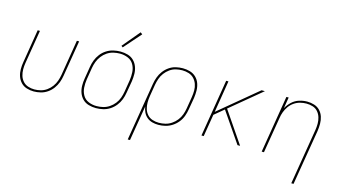

<svg xmlns="http://www.w3.org/2000/svg" viewBox="-99 -1132 3078 1718"><g transform="rotate(15 1440.0 -273.0)"><path d="M233 8Q265 8 297.5 0Q330 -8 358.5 -27.5Q387 -47 407.5 -75Q428 -103 439.5 -134Q451 -165 456 -197L511 -530H490L436 -200Q431 -171 421 -142.5Q411 -114 392.5 -88.5Q374 -63 348 -44.5Q322 -26 292.5 -18.5Q263 -11 234 -11Q204 -11 175.5 -20.5Q147 -30 128 -51.5Q109 -73 100.5 -101Q92 -129 92 -159.5Q92 -190 97 -220L148 -530H127L77 -223Q71 -189 71 -155Q71 -121 81.5 -90Q92 -59 114 -35.5Q136 -12 168 -2Q200 8 233 8Z M809 8H810Q842 8 875 0.5Q908 -7 937.5 -26Q967 -45 989 -73Q1011 -101 1023 -132.5Q1035 -164 1040 -197L1059 -307Q1064 -342 1063.5 -376.5Q1063 -411 1051.5 -442Q1040 -473 1017 -496Q994 -519 961 -528.5Q928 -538 894 -538H893Q861 -538 828 -530.5Q795 -523 765 -504Q735 -485 713.5 -457Q692 -429 680 -397.5Q668 -366 663 -333L645 -223Q639 -189 639.5 -154Q640 -119 651.5 -88Q663 -57 686 -34Q709 -11 742 -1.5Q775 8 809 8ZM810 -11Q771 -11 736 -25.5Q701 -40 682.5 -72Q664 -104 661.5 -142.5Q659 -181 665 -220L683 -330Q688 -360 699 -389Q710 -418 729.5 -443.5Q749 -469 776 -487Q803 -505 833 -512Q863 -519 893 -519Q932 -519 967 -504.5Q1002 -490 1020.5 -458Q1039 -426 1041.5 -387.5Q1044 -349 1038 -310L1020 -200Q1015 -170 1004.5 -141Q994 -112 974 -86.5Q954 -61 927 -43Q900 -25 870 -18Q840 -11 810 -11ZM901 -579 1040 -737 1022 -751 887 -590Z M1158 205H1179L1233 -120Q1237 -92 1249 -67Q1261 -42 1282 -24.5Q1303 -7 1330.5 0.5Q1358 8 1387 8Q1420 8 1452.5 0Q1485 -8 1514.5 -27Q1544 -46 1566 -73.5Q1588 -101 1599.5 -133Q1611 -165 1616 -197L1635 -307Q1640 -342 1639.5 -376.5Q1639 -411 1628 -442Q1617 -473 1593.5 -496Q1570 -519 1537.5 -528.5Q1505 -538 1471 -538Q1439 -538 1406.5 -530.5Q1374 -523 1345 -503Q1316 -483 1295.5 -455.5Q1275 -428 1263.5 -396.5Q1252 -365 1247 -333ZM1387 -11Q1356 -11 1327.5 -20.5Q1299 -30 1280 -51.5Q1261 -73 1252.5 -101Q1244 -129 1244 -160Q1244 -191 1249 -221L1267 -330Q1272 -359 1282 -388Q1292 -417 1311 -442.5Q1330 -468 1356 -486.5Q1382 -505 1411.5 -512Q1441 -519 1470 -519Q1501 -519 1530 -510Q1559 -501 1579 -480Q1599 -459 1609 -431Q1619 -403 1619 -372Q1619 -341 1614 -310L1596 -200Q1591 -170 1580.5 -141Q1570 -112 1550 -86.5Q1530 -61 1503 -43Q1476 -25 1446.5 -18Q1417 -11 1387 -11Z M1786 0H1807L1841 -206L1929 -279L1990 -190L2120 0H2144L1945 -292L2232 -530H2201L1846 -235L1894 -530H1873Z M2673 205H2694L2779 -307Q2784 -341 2784 -375Q2784 -409 2774 -440Q2764 -471 2742 -494.5Q2720 -518 2688 -528Q2656 -538 2623 -538Q2586 -538 2549 -526.5Q2512 -515 2483 -488Q2454 -461 2435 -427L2452 -530H2431L2344 0H2365L2420 -331Q2424 -360 2434.5 -388.5Q2445 -417 2463 -442.5Q2481 -468 2507 -486Q2533 -504 2562.5 -511.5Q2592 -519 2621 -519Q2651 -519 2679.5 -510Q2708 -501 2727 -479Q2746 -457 2754.5 -429Q2763 -401 2763 -371Q2763 -341 2758 -310Z"/></g></svg>

Font: Iosevka Sparkle Thin
Style: Italic
Weight: 100
Italic angle: -9°
Designer: Belleve Invis
Foundry: Belleve Invis
Version: Version 4.5.0; ttfautohint (v1.8.3)